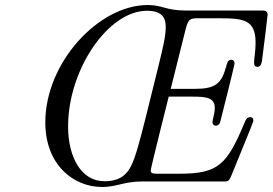

<svg xmlns="http://www.w3.org/2000/svg" viewBox="-20 -725 1089 767"><path d="M161 -236C161 -67 273 22 388 22C447 22 475 0 546 0H874C890 0 895 -1 904 -23C987 -226 992 -237 992 -245C992 -253 986 -257 980 -257C966 -257 962 -247 957 -235C887 -68 853 -31 697 -31H609C595 -31 582 -31 582 -44C582 -53 654 -339 654 -339H745C798 -339 838 -338 838 -294C838 -271 829 -249 829 -236C829 -226 837 -223 843 -223C849 -223 857 -227 860 -239C861 -242 917 -464 917 -472C917 -479 914 -486 903 -486C889 -486 887 -471 884 -461C865 -391 842 -370 757 -370H662L722 -610C733 -652 741 -652 777 -652H857C953 -652 1001 -646 1001 -555C1001 -519 995 -492 995 -476C995 -464 998 -458 1010 -458C1025 -458 1027 -485 1027 -486C1035 -546 1049 -660 1049 -666C1049 -679 1041 -683 1029 -683H722C642 -683 629 -705 570 -705C375 -705 161 -476 161 -236ZM252 -220C252 -447 412 -682 567 -682C632 -682 642 -649 642 -618C642 -584 635 -549 610 -449C531 -131 518 -64 479 -28C457 -7 426 -1 397 -1C304 -1 252 -98 252 -220Z"/></svg>

Font: CMU Serif
Style: Italic
Weight: 500
Italic angle: -14.04°
Version: Version 0.7.0